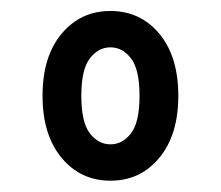

<svg xmlns="http://www.w3.org/2000/svg" viewBox="-20 -808 400 348"><path d="M180.2 -480.5Q126 -480.5 91.6 -522Q57.1 -563.5 57.1 -634.3Q57.1 -705.6 91.6 -746.8Q126 -788.1 180.2 -788.1Q234.4 -788.1 268.8 -746.8Q303.2 -705.6 303.2 -634.3Q303.2 -563.5 268.8 -522Q234.4 -480.5 180.2 -480.5ZM180.2 -546.4Q202.1 -546.4 217.5 -566.4Q232.9 -586.4 232.9 -634.3Q232.9 -682.1 217.5 -702.1Q202.1 -722.2 180.2 -722.2Q158.2 -722.2 142.8 -702.1Q127.4 -682.1 127.4 -634.3Q127.4 -586.4 142.8 -566.4Q158.2 -546.4 180.2 -546.4Z"/></svg>

Font: Voltaire
Style: Regular
Weight: 400
Designer: Yvonne Schüttler, Eben Sorkin, Emma Marichal
Foundry: Sorkin Type Co.
Version: Version 1.010; ttfautohint (v1.8.4.7-5d5b)